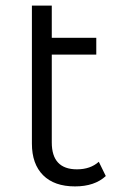

<svg xmlns="http://www.w3.org/2000/svg" viewBox="-20 -661 428 686"><path d="M333 -83 358 -32Q318 5 248 5Q174 5 134 -35Q94 -75 94 -148V-641H165V-526H324V-466H165V-152Q165 -56 255 -56Q303 -56 333 -83Z"/></svg>

Font: Montserrat Alternates
Style: Regular
Weight: 400
Designer: Julieta Ulanovsky
Foundry: Julieta Ulanovsky
Version: Version 7.200;PS 007.200;hotconv 1.0.88;makeotf.lib2.5.64775